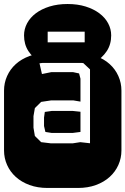

<svg xmlns="http://www.w3.org/2000/svg" viewBox="-22 -932 622 952"><path d="M424.3 -221.7V-333V-546.9V-587.9L391.1 -619.1L342.3 -625H231L173.8 -618.2L186 -564.9L231.9 -574.2H340.8L370.1 -567.9L377 -542V-428.2L342.3 -434.1H231L182.1 -426.8L150.9 -396L144 -356V-298.8L150.9 -257.8L182.1 -227.1L231 -221.2H337.9L376 -227.1ZM377 -277.8 338.9 -272.9H233.9L203.1 -277.8L196.3 -307.1V-349.1L200.2 -377L233.9 -381.8H339.8L377 -377.9V-304.2ZM364.3 -668.9Q413.6 -668.9 453.6 -654.3Q493.7 -639.6 521.7 -614.3Q549.8 -588.9 564.9 -554.9Q580.1 -521 580.1 -482.9V-186Q580.1 -147.9 564.9 -114Q549.8 -80.1 521.7 -54.7Q493.7 -29.3 453.6 -14.6Q413.6 0 364.3 0H213.9Q164.6 0 124.5 -14.6Q84.5 -29.3 56.4 -54.7Q28.3 -80.1 13.2 -114Q-2 -147.9 -2 -186V-482.9Q-2 -521 13.2 -554.9Q28.3 -588.9 56.4 -614.3Q84.5 -639.6 124.5 -654.3Q164.6 -668.9 213.9 -668.9ZM397.9 -722.2V-774.9H214.4V-722.2ZM182.1 -620.1Q140.6 -645 118.9 -678.5Q97.2 -711.9 97.2 -756.3Q97.2 -788.1 112.3 -816.4Q127.4 -844.7 155.5 -866Q183.6 -887.2 223.6 -899.7Q263.7 -912.1 313 -912.1Q362.8 -912.1 402.6 -899.7Q442.4 -887.2 470.7 -866Q499 -844.7 514.2 -816.4Q529.3 -788.1 529.3 -756.3Q529.3 -711.9 507.3 -678.5Q485.4 -645 444.3 -620.1Z"/></svg>

Font: Monofett
Style: Regular
Weight: 400
Designer: vernon adams
Foundry: vernon adams
Version: Version 1.000